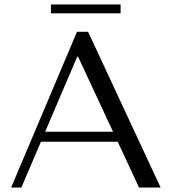

<svg xmlns="http://www.w3.org/2000/svg" viewBox="-20 -843 772 863"><path d="M509 -206 605 0H702L376 -700H326L30 0H76L164 -206ZM488 -251H183L327 -588H331ZM209 -783H522V-823H209Z"/></svg>

Font: Tenor Sans
Style: Regular
Weight: 400
Designer: Denis Masharov
Foundry: Denis Masharov
Version: Version 1.1